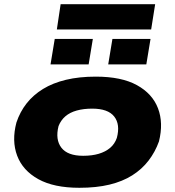

<svg xmlns="http://www.w3.org/2000/svg" viewBox="-20 -881 833 912"><path d="M357 11Q236 11 162 -30Q88 -71 61.5 -141.5Q35 -212 58 -299Q75 -350 106.5 -390Q138 -430 184.5 -458.5Q231 -487 293.5 -502Q356 -517 435 -517Q557 -517 630.5 -476.5Q704 -436 730.5 -366.5Q757 -297 735 -209Q717 -159 685.5 -118Q654 -77 608 -48Q562 -19 500 -4Q438 11 357 11ZM375 -141Q417 -141 449 -150.5Q481 -160 503 -178.5Q525 -197 535 -226Q552 -290 522.5 -327.5Q493 -365 418 -365Q377 -365 344.5 -356Q312 -347 290.5 -328.5Q269 -310 258 -282Q242 -218 271.5 -179.5Q301 -141 375 -141ZM250 -741 268 -861H717L698 -741ZM220 -575 240 -696H421L401 -575ZM494 -575 514 -696H695L675 -575Z"/></svg>

Font: Nunito Sans 7pt Expanded Black
Style: Italic
Weight: 900
Width: 7
Italic angle: -9°
Designer: Vernon Adams
Foundry: Vernon Adams
Version: Version 3.101;gftools[0.9.27]